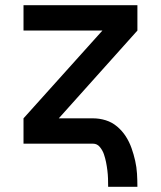

<svg xmlns="http://www.w3.org/2000/svg" viewBox="-20 -550 616 735"><path d="M394 165H506Q506 140 504.5 115Q503 90 497.5 65.5Q492 41 483.5 17Q475 -7 461.5 -28Q448 -49 428.5 -65.5Q409 -82 385 -89.5Q361 -97 336 -97H205L506 -433V-530H70V-433H372L70 -97V0H336Q352 0 362.5 13Q373 26 378 41Q383 56 386 71Q389 86 391 102Q393 118 393.5 133.5Q394 149 394 165Z"/></svg>

Font: Iosevka Sparkle Semibold
Style: Regular
Weight: 600
Designer: Belleve Invis
Foundry: Belleve Invis
Version: Version 4.5.0; ttfautohint (v1.8.3)